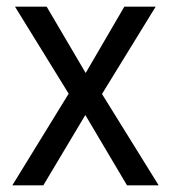

<svg xmlns="http://www.w3.org/2000/svg" viewBox="-20 -556 512 576"><path d="M186 -275 25 -536H120L237 -337L353 -536H447L286 -274L456 0H361L236 -211L110 0H17Z"/></svg>

Font: Noto Sans Arabic SemiCondensed
Style: Regular
Weight: 400
Width: 4
Designer: Monotype Design Team, Nadine Chahine, Nizar Qandah and Khaled Hosny
Foundry: Monotype Imaging Inc.
Version: Version 2.012